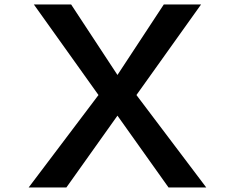

<svg xmlns="http://www.w3.org/2000/svg" viewBox="-20 -805 1040 850"><path d="M129.9 -785.2H294.9L500 -473.1L705.1 -785.2H870.1L584 -384.3L893.1 24.9H726.1L500 -293L273.9 24.9H106.9L416 -384.3Z"/></svg>

Font: BIZ UDGothic
Style: Bold
Weight: 700
Monospace: yes
Designer: TypeBank Co., Ltd.
Foundry: Morisawa Inc.
Version: Version 1.05